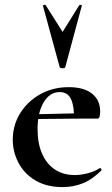

<svg xmlns="http://www.w3.org/2000/svg" viewBox="-20 -750 458 782"><path d="M235 12Q170 12 124.5 -15Q79 -42 55.5 -86.5Q32 -131 32 -181Q32 -240 62 -288.5Q92 -337 143.5 -366Q195 -395 260 -395Q322 -395 355 -368.5Q388 -342 388 -296Q388 -285 386 -276Q384 -267 377 -267H281Q283 -314 270 -344.5Q257 -375 223 -375Q183 -375 158 -333.5Q133 -292 133 -223Q133 -167 151 -125Q169 -83 203 -60Q237 -37 285 -37Q309 -37 336.5 -44Q364 -51 386 -65Q388 -67 391.5 -63Q395 -59 393 -56Q356 -19 317.5 -3.5Q279 12 235 12ZM98 -265 97 -284 316 -289V-267ZM155 -726Q154 -729 159.5 -730Q165 -731 166 -729L235 -620L303 -729Q305 -731 310 -730Q315 -729 313 -726L246 -477Q245 -472 235 -472Q225 -472 223 -477Z"/></svg>

Font: Cormorant Light
Style: Bold
Weight: 700
Version: Version 4.000